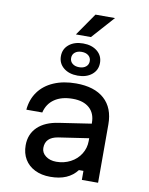

<svg xmlns="http://www.w3.org/2000/svg" viewBox="-113 -1162 976 1258"><g transform="rotate(10 375.0 -533.0)"><path d="M530 -279 316 -247Q274 -240 253.5 -219Q233 -198 233 -163Q233 -131 261 -109.5Q289 -88 332 -88Q383 -88 426 -110.5Q469 -133 493.5 -172.5Q518 -212 518 -259V-380Q518 -443 478.5 -478Q439 -513 368 -513Q294 -513 247 -481Q200 -449 186 -390H80Q86 -459 123 -510Q160 -561 224 -588.5Q288 -616 372 -616Q494 -616 560 -557Q626 -498 626 -388V0H518V-60H488Q459 -22 415 -3Q371 16 310 16Q251 16 207 -6Q163 -28 139.5 -67.5Q116 -107 116 -160Q116 -234 165 -281.5Q214 -329 305 -342L530 -376ZM242 -775Q242 -823 278 -852.5Q314 -882 372 -882Q430 -882 466 -852.5Q502 -823 502 -775Q502 -727 466 -697.5Q430 -668 372 -668Q314 -668 278 -697.5Q242 -727 242 -775ZM434 -775Q434 -798 417 -812Q400 -826 372 -826Q344 -826 327 -812Q310 -798 310 -775Q310 -752 327 -738Q344 -724 372 -724Q400 -724 417 -738Q434 -752 434 -775ZM418 -1082H548L414 -932H314Z"/></g></svg>

Font: Martian Mono VF sWd Rg
Style: Regular
Weight: 400
Width: 6
Monospace: yes
Designer: Roman Shamin
Foundry: Evil Martians
Version: Version 1.100